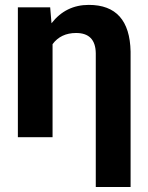

<svg xmlns="http://www.w3.org/2000/svg" viewBox="-20 -558 604 781"><path d="M184.1 -528.3 189.5 -463.4Q247.6 -538.1 341.3 -538.1Q507.3 -538.1 511.2 -348.1V202.6H369.6V-341.8Q368.2 -423.8 289.6 -423.8Q227.5 -423.8 193.8 -378.4V0H52.7V-528.3Z"/></svg>

Font: Robotiche
Style: Bold
Weight: 700
Designer: Google
Version: Version 2.001150; 2014